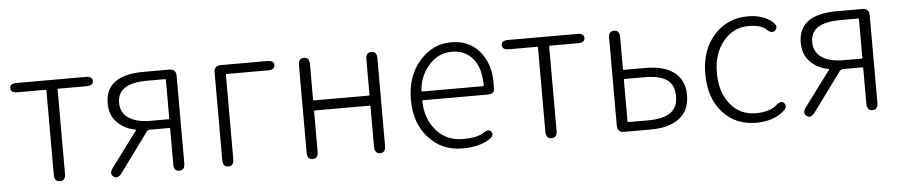

<svg xmlns="http://www.w3.org/2000/svg" viewBox="-37 -770 4727 1007"><g transform="rotate(-5 2326.5 -267.0)"><path d="M247 0Q217 0 217 -36V-479Q217 -484 212 -484H65Q29 -484 29 -509Q29 -533 65 -533H428Q464 -533 464 -509Q464 -484 428 -484H281Q276 -484 276 -479V-36Q276 0 247 0Z M528 0Q507 -16 528 -45L666 -230Q669 -234 664 -235Q607 -246 571 -282Q531 -321 531 -384Q531 -533 734 -533H868Q904 -533 904 -497V-36Q904 0 875 0Q846 0 846 -36V-223Q846 -228 841 -228H740Q730 -228 723 -220L571 -13Q549 16 528 0ZM747 -274H841Q846 -274 846 -279V-480Q846 -485 841 -485H747Q591 -485 591 -383Q591 -330 632.5 -302Q674 -274 747 -274Z M1133 0Q1104 0 1104 -36V-497Q1104 -533 1140 -533H1384Q1420 -533 1420 -509Q1420 -484 1384 -484H1167Q1162 -484 1162 -479V-36Q1162 0 1133 0Z M1577 0Q1548 0 1548 -36V-497Q1548 -533 1577 -533Q1606 -533 1606 -497V-311Q1606 -306 1611 -306H1898Q1903 -306 1903 -311V-497Q1903 -533 1932 -533Q1961 -533 1961 -497V-36Q1961 0 1932 0Q1903 0 1903 -36V-248Q1903 -253 1898 -253H1611Q1606 -253 1606 -248V-36Q1606 0 1577 0Z M2365 13Q2259 13 2190 -61Q2117 -138 2117 -264.5Q2117 -391 2189 -471Q2257 -547 2352.5 -547Q2448 -547 2502.5 -481.5Q2557 -416 2557 -318Q2557 -299 2556 -280Q2554 -257 2519 -257H2181Q2176 -257 2176 -252Q2178 -159 2231.5 -97.5Q2285 -36 2371 -36Q2447 -36 2481 -59Q2510 -80 2524 -60Q2537 -40 2506 -21Q2452 13 2365 13ZM2176 -308Q2176 -303 2181 -303H2499Q2504 -303 2504 -308Q2504 -398 2463.5 -447.5Q2423 -497 2353.5 -497Q2284 -497 2236 -446Q2184 -392 2176 -308Z M2835 0Q2805 0 2805 -36V-479Q2805 -484 2800 -484H2653Q2617 -484 2617 -509Q2617 -533 2653 -533H3016Q3052 -533 3052 -509Q3052 -484 3016 -484H2869Q2864 -484 2864 -479V-36Q2864 0 2835 0Z M3217 0Q3181 0 3181 -36V-497Q3181 -533 3210 -533Q3239 -533 3239 -497V-329Q3239 -324 3244 -324H3358Q3455 -324 3507 -284Q3562 -243 3562 -163Q3562 -83 3508 -41.5Q3454 0 3358 0ZM3239 -54Q3239 -49 3244 -49H3348Q3427 -49 3465.5 -76.5Q3504 -104 3504 -163Q3504 -222 3466 -249Q3428 -276 3348 -276H3244Q3239 -276 3239 -271Z M3911 13Q3804 13 3737 -60Q3667 -136 3667 -265.5Q3667 -395 3741 -473Q3811 -547 3914 -547Q3997 -547 4044 -505Q4071 -481 4053 -462Q4036 -443 4009 -468Q3980 -496 3915 -496Q3835 -496 3781.5 -431.5Q3728 -367 3728 -265.5Q3728 -164 3779 -100.5Q3830 -37 3914 -37Q3987 -37 4024 -70Q4051 -94 4067 -76Q4083 -57 4056 -34Q4001 13 3911 13Z M4177 0Q4156 -16 4177 -45L4315 -230Q4318 -234 4313 -235Q4256 -246 4220 -282Q4180 -321 4180 -384Q4180 -533 4383 -533H4517Q4553 -533 4553 -497V-36Q4553 0 4524 0Q4495 0 4495 -36V-223Q4495 -228 4490 -228H4389Q4379 -228 4372 -220L4220 -13Q4198 16 4177 0ZM4396 -274H4490Q4495 -274 4495 -279V-480Q4495 -485 4490 -485H4396Q4240 -485 4240 -383Q4240 -330 4281.5 -302Q4323 -274 4396 -274Z"/></g></svg>

Font: Resource Han Rounded KR Light
Style: Regular
Weight: 300
Designer: Cyano Hao (round all glyphs); Ryoko NISHIZUKA 西塚涼子 (kana, bopomofo & ideographs); Paul D. Hunt (Latin, Greek & Cyrillic)
Foundry: Cyano Hao
Version: 0.990